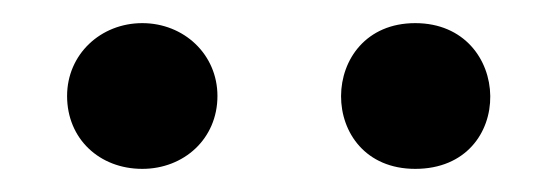

<svg xmlns="http://www.w3.org/2000/svg" viewBox="-20 -807 482 166"><path d="M103 -787C67 -787 38 -760 38 -724C38 -687 66 -661 103 -661C139 -661 168 -687 168 -724C168 -760 139 -787 103 -787ZM339 -661C427 -661 424 -787 339 -787C254 -787 253 -661 339 -661Z"/></svg>

Font: AllPunType SemiBold
Style: Regular
Weight: 600
Version: 1.0